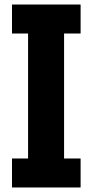

<svg xmlns="http://www.w3.org/2000/svg" viewBox="-20 -692 407 848"><path d="M33 136V8H104V-544H33V-672H336V-544H263V8H336V136Z"/></svg>

Font: Cafe24 Ohsquare
Style: Bold
Weight: 700
Designer: Cafe24 thkim, hmlim, mnelim, nhlee, sslee, sskim, smlim, yjkim, sdjeong, hskwak & 4IRTF
Foundry: Cafe24
Version: Version 1.000